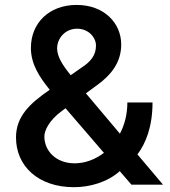

<svg xmlns="http://www.w3.org/2000/svg" viewBox="-20 -756 697 786"><path d="M283 10.3C348 10.3 420.1 -10.3 470.2 -55.4L518.1 0H647.4L542.6 -123.9C576 -168.3 604.4 -235.8 604.4 -336.6H501.4C501.4 -288 490.1 -245 470.9 -208.8L331.7 -373.9L379.6 -409.1C440 -453.1 476.2 -505 476.2 -573.9C476.2 -660.9 407 -735.8 293.7 -735.8C180.8 -735.8 106.5 -661.6 106.5 -559.7C106.5 -494.7 139.9 -442.5 183.6 -388.5C101.6 -332.4 45.5 -279.1 45.5 -193.2C45.5 -76.7 135.7 10.3 283 10.3ZM161.6 -197.4C161.6 -221.2 180.4 -262.8 233 -301.5L248.2 -312.9L405.5 -130.3C369.3 -102.6 327.1 -87.4 285.5 -87.4C210.2 -87.4 161.6 -137.4 161.6 -197.4ZM213.8 -557.9C213.8 -599.1 246.8 -638.5 295.5 -638.5C343 -638.5 372.9 -602.3 372.9 -569.6C372.9 -529.5 351.2 -503.2 312.5 -478.3L269.5 -448.2C237.6 -487.6 213.8 -523.1 213.8 -557.9Z"/></svg>

Font: Magic Ui Pro Semi Bold
Style: Regular
Weight: 600
Designer: Stefan Endress, Andreas Faust
Version: Version 1.000;FEAKit 1.0